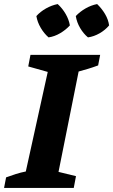

<svg xmlns="http://www.w3.org/2000/svg" viewBox="-48 -925 557 945"><path d="M-28 0 -18 -52Q6 -61 30 -68.5Q54 -76 79 -81L187 -571L91 -598L102 -655H445L435 -603Q408 -593 384.5 -586Q361 -579 339 -573L240 -79L326 -58L315 0ZM236 -905Q259 -884 275 -856.5Q291 -829 296 -800Q276 -778 248 -761.5Q220 -745 191 -741Q169 -760 152.5 -788Q136 -816 131 -846Q151 -868 178.5 -883.5Q206 -899 236 -905ZM430 -905Q453 -883 469 -856Q485 -829 489 -800Q470 -777 442 -761Q414 -745 385 -741Q363 -759 346.5 -787Q330 -815 325 -846Q346 -868 373 -883.5Q400 -899 430 -905Z"/></svg>

Font: Piazzolla
Style: Bold Italic
Weight: 700
Italic angle: -11.3°
Designer: Juan Pablo del Peral
Foundry: Huerta Tipografica
Version: Version 1.330